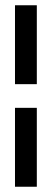

<svg xmlns="http://www.w3.org/2000/svg" viewBox="-20 -640 190 730"><path d="M37 70H120V-230H37ZM37 -320H120V-620H37Z"/></svg>

Font: Charger Sport
Style: SeBdExt
Weight: 600
Designer: Jasper
Foundry: Cannot Into Space Fonts
Version: Version 1.1